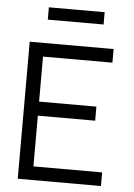

<svg xmlns="http://www.w3.org/2000/svg" viewBox="-55 -829 610 871"><g transform="rotate(5 250.0 -393.5)"><path d="M132 -731H386V-787H132ZM59 0H438V-62H125V-293H386V-357H125V-562H441V-624H59Z"/></g></svg>

Font: Inconsolata
Style: Regular
Weight: 400
Monospace: yes
Designer: Raph Levien, Cyreal, Brenton Simpson
Foundry: Raph Levien, Cyreal, Google
Version: Version 3.100